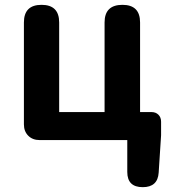

<svg xmlns="http://www.w3.org/2000/svg" viewBox="-20 -580 702 795"><path d="M571 195Q507 195 507 132V0H293H144Q115 0 97 -18Q79 -36 79 -65V-487Q79 -560 152 -560Q225 -560 225 -487V-116H413V-487Q413 -560 487 -560Q560 -560 560 -487V-116H607Q625 -116 636 -105Q647 -94 647 -76V-20L637 135Q633 195 571 195Z"/></svg>

Font: GenSenRounded JP B
Style: Regular
Weight: 700
Version: Version 1.501;PS 1;hotconv 16.6.51;makeotf.lib2.5.65220